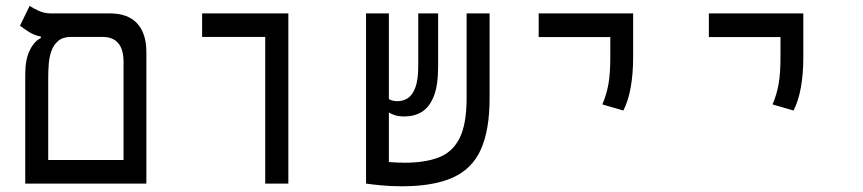

<svg xmlns="http://www.w3.org/2000/svg" viewBox="-20 -632 2970 661"><path d="M66.9 0V-376Q66.9 -426.8 82.3 -458.5Q97.7 -490.2 120.6 -501V-506.3Q99.6 -509.8 81.1 -521.2Q62.5 -532.7 48.8 -543.5L82 -611.8Q93.3 -604 112.8 -595Q132.3 -585.9 153.8 -585.9H357.9Q419.9 -585.9 451.9 -551.8Q483.9 -517.6 483.9 -452.1V0ZM225.1 -504.9Q196.3 -504.9 180.2 -491Q164.1 -477.1 156.7 -455.6Q149.4 -434.1 147.7 -410.4Q146 -386.7 146 -366.7V-81.1H405.3V-418.9Q405.3 -504.9 332.5 -504.9Z M893.1 0V-504.9H675.8V-585.9H972.7V0Z M1362.8 9.3Q1325.7 9.3 1292.2 6.1Q1258.8 2.9 1240.2 0V-0.5V-585.9H1318.8V-291Q1330.1 -283.7 1349.1 -283.7Q1367.7 -283.7 1383.8 -293.9Q1399.9 -304.2 1409.9 -330.6Q1419.9 -356.9 1419.9 -405.3V-585.9H1488.3V-402.3Q1488.3 -337.4 1473.1 -299.8Q1458 -262.2 1431.9 -246.6Q1405.8 -231 1372.1 -231Q1354.5 -231 1342 -234.6Q1329.6 -238.3 1318.8 -244.6V-74.2Q1332 -73.2 1345.9 -72.5Q1359.9 -71.8 1373.5 -71.8Q1443.4 -71.8 1490.7 -90.1Q1538.1 -108.4 1562.3 -156.5Q1586.4 -204.6 1586.4 -293.9V-585.9H1665.5V-293.5Q1665.5 -184.6 1635.7 -117.9Q1606 -51.3 1539.6 -21Q1473.1 9.3 1362.8 9.3Z M2126 -251.5 2053.7 -272.5Q2067.9 -305.2 2074.5 -341.8Q2081.1 -378.4 2081.1 -435.1V-504.4H1834.5V-585.9H2159.7V-435.1Q2159.7 -378.4 2151.4 -331.5Q2143.1 -284.7 2126 -251.5Z M2711.9 -251.5 2639.6 -272.5Q2653.8 -305.2 2660.4 -341.8Q2667 -378.4 2667 -435.1V-504.4H2420.4V-585.9H2745.6V-435.1Q2745.6 -378.4 2737.3 -331.5Q2729 -284.7 2711.9 -251.5Z"/></svg>

Font: Cascadia Mono NF SemiLight
Style: Regular
Weight: 350
Monospace: yes
Designer: Aaron Bell
Foundry: Saja Typeworks
Version: Version 2404.023; ttfautohint (v1.8.4)